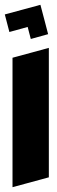

<svg xmlns="http://www.w3.org/2000/svg" viewBox="-37 -591 238 798"><path d="M15 187V-351L166 -392V146ZM91 -429 78 -479 2 -458 -17 -531 131 -571 150 -499 163 -449Z"/></svg>

Font: Blaka Ink
Style: Regular
Weight: 400
Designer: Mohamed Gaber
Foundry: Kief Type Foundry
Version: Version 1.003; ttfautohint (v1.8.4.7-5d5b)